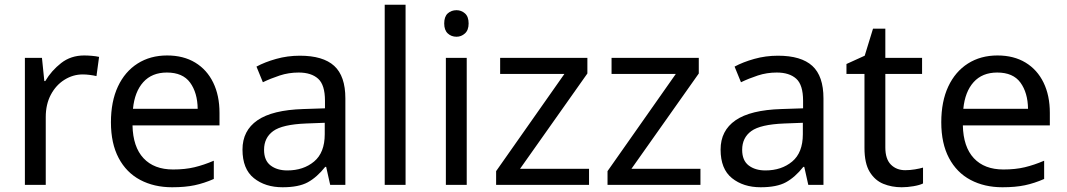

<svg xmlns="http://www.w3.org/2000/svg" viewBox="-20 -780 4500 810"><path d="M335 -546Q350 -546 367.5 -544.5Q385 -543 398 -540L387 -459Q374 -462 358.5 -464Q343 -466 329 -466Q288 -466 252 -443.5Q216 -421 194.5 -380.5Q173 -340 173 -286V0H85V-536H157L167 -438H171Q197 -482 238 -514Q279 -546 335 -546Z M685 -546Q754 -546 803.5 -516Q853 -486 879.5 -431.5Q906 -377 906 -304V-251H539Q541 -160 585.5 -112.5Q630 -65 710 -65Q761 -65 800.5 -74.5Q840 -84 882 -102V-25Q841 -7 801 1.5Q761 10 706 10Q630 10 571.5 -21Q513 -52 480.5 -113.5Q448 -175 448 -264Q448 -352 477.5 -415Q507 -478 560.5 -512Q614 -546 685 -546ZM684 -474Q621 -474 584.5 -433.5Q548 -393 541 -321H814Q813 -389 782 -431.5Q751 -474 684 -474Z M1245 -545Q1343 -545 1390 -502Q1437 -459 1437 -365V0H1373L1356 -76H1352Q1317 -32 1278.5 -11Q1240 10 1172 10Q1099 10 1051 -28.5Q1003 -67 1003 -149Q1003 -229 1066 -272.5Q1129 -316 1260 -320L1351 -323V-355Q1351 -422 1322 -448Q1293 -474 1240 -474Q1198 -474 1160 -461.5Q1122 -449 1089 -433L1062 -499Q1097 -518 1145 -531.5Q1193 -545 1245 -545ZM1271 -259Q1171 -255 1132.5 -227Q1094 -199 1094 -148Q1094 -103 1121.5 -82Q1149 -61 1192 -61Q1260 -61 1305 -98.5Q1350 -136 1350 -214V-262Z M1691 0H1603V-760H1691Z M1906 -737Q1926 -737 1941.5 -723.5Q1957 -710 1957 -681Q1957 -653 1941.5 -639Q1926 -625 1906 -625Q1884 -625 1869 -639Q1854 -653 1854 -681Q1854 -710 1869 -723.5Q1884 -737 1906 -737ZM1949 -536V0H1861V-536Z M2465 0H2073V-58L2361 -468H2090V-536H2458V-470L2174 -68H2465Z M2935 0H2543V-58L2831 -468H2560V-536H2928V-470L2644 -68H2935Z M3262 -545Q3360 -545 3407 -502Q3454 -459 3454 -365V0H3390L3373 -76H3369Q3334 -32 3295.5 -11Q3257 10 3189 10Q3116 10 3068 -28.5Q3020 -67 3020 -149Q3020 -229 3083 -272.5Q3146 -316 3277 -320L3368 -323V-355Q3368 -422 3339 -448Q3310 -474 3257 -474Q3215 -474 3177 -461.5Q3139 -449 3106 -433L3079 -499Q3114 -518 3162 -531.5Q3210 -545 3262 -545ZM3288 -259Q3188 -255 3149.5 -227Q3111 -199 3111 -148Q3111 -103 3138.5 -82Q3166 -61 3209 -61Q3277 -61 3322 -98.5Q3367 -136 3367 -214V-262Z M3799 -62Q3819 -62 3840 -65.5Q3861 -69 3874 -73V-6Q3860 1 3834 5.5Q3808 10 3784 10Q3742 10 3706.5 -4.5Q3671 -19 3649 -55Q3627 -91 3627 -156V-468H3551V-510L3628 -545L3663 -659H3715V-536H3870V-468H3715V-158Q3715 -109 3738.5 -85.5Q3762 -62 3799 -62Z M4188 -546Q4257 -546 4306.5 -516Q4356 -486 4382.5 -431.5Q4409 -377 4409 -304V-251H4042Q4044 -160 4088.5 -112.5Q4133 -65 4213 -65Q4264 -65 4303.5 -74.5Q4343 -84 4385 -102V-25Q4344 -7 4304 1.5Q4264 10 4209 10Q4133 10 4074.5 -21Q4016 -52 3983.5 -113.5Q3951 -175 3951 -264Q3951 -352 3980.5 -415Q4010 -478 4063.5 -512Q4117 -546 4188 -546ZM4187 -474Q4124 -474 4087.5 -433.5Q4051 -393 4044 -321H4317Q4316 -389 4285 -431.5Q4254 -474 4187 -474Z"/></svg>

Font: Noto Sans Living
Style: Regular
Weight: 400
Designer: Monotype Design Team
Foundry: Monotype Imaging Inc.
Version: Version 2.013; ttfautohint (v1.8.4.7-5d5b)